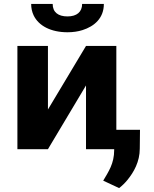

<svg xmlns="http://www.w3.org/2000/svg" viewBox="-20 -763 789 982"><path d="M419.9 -528 225.2 -203V-528H69V0H225.2L419.9 -326V0H575V-528ZM325.3 -679C277.5 -679 249.4 -700.4 249.4 -743H139.4C139.4 -721.7 143.6 -702.2 152 -684.5C177.7 -630.8 240.3 -598 325.3 -598C353.2 -598 378.7 -601.7 401.8 -609C462.6 -628.3 511.2 -670.2 511.2 -743H400.1C400.1 -701.6 372.2 -679 325.3 -679ZM507.9 161 589.3 199C604.7 187 618.8 173.2 631.7 157.5C664.4 117.5 694.9 64 694.9 -3L696 -99H564V4C564 74.5 534.6 115.2 507.9 161Z"/></svg>

Font: Asimov
Style: Wid
Weight: 500
Designer: Google
Version: Version 2.000980; 2014